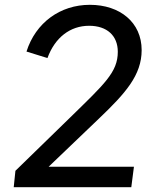

<svg xmlns="http://www.w3.org/2000/svg" viewBox="-20 -777 659 797"><path d="M37 0H525L536 -85H182L391 -285C501 -390 568 -465 568 -569C568 -684 478 -757 353 -757C230 -757 128 -683 90 -563L177 -536C208 -621 271 -670 350 -670C424 -670 469 -629 469 -562C469 -477 413 -428 273 -291L44 -68Z"/></svg>

Font: Mluvka Medium
Style: Italic
Weight: 500
Italic angle: -8°
Designer: Modified by Jiří Krblich, Original typeface by Gumpita Rahayu
Foundry: Gumpita Rahayu & Jiří Krblich
Version: Version 2.000;Glyphs 3.1.1 (3134)